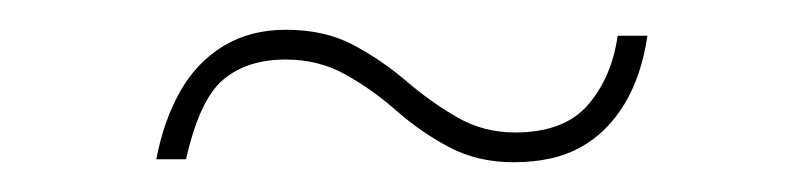

<svg xmlns="http://www.w3.org/2000/svg" viewBox="-20 -389 540 129"><path d="M325 -280Q301 -280 282 -290Q263 -300 246.5 -314.5Q230 -329 212 -339Q194 -349 172 -349Q146 -349 130 -335.5Q114 -322 105 -282H85Q90 -308 101 -327.5Q112 -347 130 -358Q148 -369 172 -369Q198 -369 217 -359Q236 -349 253 -334.5Q270 -320 287.5 -310Q305 -300 326 -300Q359 -300 375 -318.5Q391 -337 395 -365H415Q411 -338 399.5 -319Q388 -300 370 -290Q352 -280 325 -280Z"/></svg>

Font: DM Sans 12pt Thin
Style: Regular
Weight: 250
Version: Version 4.004;gftools[0.9.30]